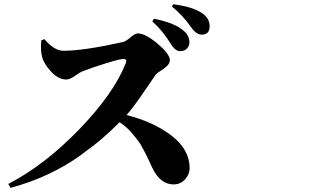

<svg xmlns="http://www.w3.org/2000/svg" viewBox="-20 -866 1540 919"><path d="M709 -763.7 716.8 -776.4Q819.3 -755.9 861.3 -716.8Q886.7 -694.3 886.7 -663.1Q886.7 -645.5 874.5 -633.3Q862.3 -621.1 843.8 -621.1Q818.4 -621.1 798.8 -654.3Q758.8 -718.8 709 -763.7ZM177.7 -672.9 192.4 -678.7Q239.3 -623 284.2 -623Q380.9 -623 569.3 -665Q582 -668 604.5 -687Q627 -706.1 639.6 -706.1Q675.8 -706.1 734.4 -656.7Q793 -607.4 793 -578.1Q793 -563.5 779.3 -550.3Q765.6 -537.1 748 -526.4Q730.5 -515.6 726.6 -510.7L673.8 -433.6Q621.1 -355.5 585.9 -315.4Q716.8 -282.2 802.2 -215.8Q887.7 -149.4 887.7 -61.5Q887.7 -32.2 866.2 -7.8Q844.7 16.6 810.5 16.6Q748 16.6 710 -60.5Q708 -64.5 695.3 -92.3Q682.6 -120.1 678.7 -127Q674.8 -133.8 662.6 -157.2Q650.4 -180.7 641.6 -191.4Q632.8 -202.1 618.2 -220.7Q603.5 -239.3 587.9 -253.4Q572.3 -267.6 552.7 -281.2Q508.8 -237.3 467.8 -202.1Q426.8 -167 360.4 -119.1Q293.9 -71.3 209.5 -31.7Q125 7.8 30.3 33.2L19.5 14.6Q194.3 -76.2 359.4 -247.1Q524.4 -418 582 -563.5Q589.8 -584 571.3 -584Q554.7 -584 486.8 -563Q418.9 -542 377 -525.4Q363.3 -520.5 338.9 -502.9Q314.5 -485.4 296.9 -485.4Q260.7 -485.4 226.1 -521.5Q191.4 -557.6 181.6 -593.8Q172.9 -627 177.7 -672.9ZM802.7 -835 809.6 -845.7Q905.3 -833 949.2 -801.8Q983.4 -778.3 983.4 -740.2Q983.4 -700.2 945.3 -700.2Q918.9 -700.2 893.6 -737.3Q854.5 -793 802.7 -835Z"/></svg>

Font: Bpmf Zihi Serif Heavy
Style: Heavy
Weight: 900
Foundry: But Ko
Version: Version 1.320